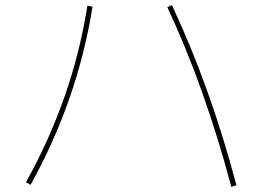

<svg xmlns="http://www.w3.org/2000/svg" viewBox="-20 -724 1040 747"><path d="M631 -696 649 -704Q800 -381 900 -3L880 3Q776 -387 631 -696ZM81 -15Q264 -344 320 -702L340 -698Q282 -335 99 -5Z"/></svg>

Font: M PLUS 1p Thin
Style: Regular
Weight: 250
Version: Version 1.062